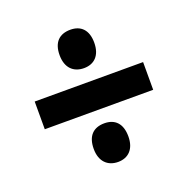

<svg xmlns="http://www.w3.org/2000/svg" viewBox="-101 -716 716 729"><g transform="rotate(-20 256.5 -352.0)"><path d="M257 -464C298 -464 326 -490 326 -542C326 -594 299 -619 257 -619C213 -619 186 -594 186 -542C186 -490 215 -464 257 -464ZM37 -297H475V-409H37ZM257 -85C298 -85 326 -112 326 -163C326 -216 299 -241 257 -241C213 -241 186 -216 186 -163C186 -112 215 -85 257 -85Z"/></g></svg>

Font: Noto Sans Bengali Condensed
Style: Bold
Weight: 700
Width: 3
Designer: Joana Ranito - Universal Thirst; Jelle Bosma - Monotype Design Team
Foundry: Universal Thirst ehf.
Version: Version 3.000